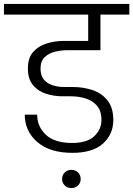

<svg xmlns="http://www.w3.org/2000/svg" viewBox="-49 -760 674 971"><path d="M317 13Q204 13 140.5 -41Q77 -95 76 -180H139Q139 -120 183 -78.5Q227 -37 316 -37Q391 -37 427.5 -71Q464 -105 464 -153Q464 -200 441 -226Q418 -252 383 -262.5Q348 -273 309 -273H267Q224 -273 183.5 -286Q143 -299 117.5 -330Q92 -361 92 -414Q92 -467 118.5 -497Q145 -527 186.5 -540Q228 -553 272 -553H397V-686H-29V-740H605V-686H459V-506H291Q260 -506 229 -498.5Q198 -491 177 -471Q156 -451 156 -413Q156 -378 172.5 -358Q189 -338 216.5 -329Q244 -320 275 -320H320Q370 -320 417 -305Q464 -290 494 -253Q524 -216 524 -153Q524 -81 472 -34Q420 13 317 13ZM312 191Q292 191 278.5 178Q265 165 265 146Q265 125 278.5 112Q292 99 312 99Q332 99 345.5 112Q359 125 359 146Q359 165 345.5 178Q332 191 312 191Z"/></svg>

Font: Poppins Light
Style: Regular
Weight: 300
Designer: Ninad Kale (Devanagari), Jonny Pinhorn (Latin)
Version: Version 5.002